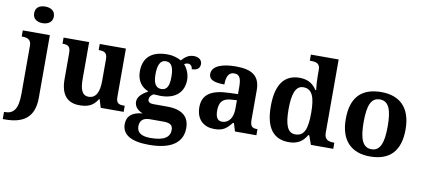

<svg xmlns="http://www.w3.org/2000/svg" viewBox="-105 -1085 3622 1641"><g transform="rotate(10 1706.5 -265.0)"><path d="M172 -626C218 -626 258 -649 258 -698C258 -749 218 -770 172 -770C124 -770 87 -749 87 -698C87 -649 124 -626 172 -626ZM-20 240H0C147 240 252 187 252 8V-536H17V-483H20C63 -483 100 -474 100 -417V0C100 136 60 178 -13 178H-20Z M603 10C666 10 721 -2 761 -71H766L788 0H987V-53H979C940 -53 912 -58 912 -116V-536H685V-483H688C727 -483 760 -477 760 -419V-227C760 -134 733 -75 669 -75C610 -75 593 -130 593 -216V-536H371V-483H373C421 -483 441 -470 441 -412V-188C441 -53 499 10 603 10Z M1248 240C1445 240 1538 167 1538 44C1538 -52 1479 -109 1346 -109H1225C1197 -109 1178 -119 1178 -141C1178 -165 1195 -184 1214 -192C1226 -191 1257 -189 1272 -189C1411 -189 1474 -263 1474 -364C1474 -413 1452 -461 1425 -491C1432 -497 1447 -502 1458 -502C1477 -502 1496 -487 1496 -460C1551 -460 1567 -487 1567 -517C1567 -548 1543 -574 1495 -574C1455 -574 1426 -556 1391 -518C1361 -535 1319 -549 1272 -549C1129 -549 1063 -481 1063 -364C1063 -283 1106 -230 1165 -209C1113 -179 1076 -148 1076 -104C1076 -57 1113 -29 1149 -15C1062 -8 1014 30 1014 101C1014 192 1091 240 1248 240ZM1269 -248C1217 -248 1199 -294 1199 -364C1199 -437 1216 -489 1268 -489C1321 -489 1337 -439 1337 -365C1337 -293 1322 -248 1269 -248ZM1250 180C1173 180 1132 154 1132 99C1132 34 1181 23 1221 23H1337C1391 23 1418 38 1418 80C1418 146 1367 180 1250 180Z M1774 10C1850 10 1879 -15 1923 -69H1932L1953 0H2139V-53H2135C2090 -53 2075 -69 2075 -124V-379C2075 -504 2005 -549 1865 -549C1752 -549 1659 -520 1659 -447C1659 -398 1705 -380 1794 -380C1794 -442 1810 -488 1861 -488C1916 -488 1923 -441 1923 -374V-319L1841 -316C1691 -311 1617 -261 1617 -153C1617 -42 1686 10 1774 10ZM1829 -63C1790 -63 1772 -92 1772 -149C1772 -221 1798 -259 1878 -263L1923 -266V-191C1923 -113 1886 -63 1829 -63Z M2421 10C2499 10 2545 -24 2575 -78H2584L2612 0H2806V-53H2802C2758 -53 2719 -62 2719 -123V-760H2478V-707H2486C2530 -707 2567 -700 2567 -645V-590C2567 -558 2570 -505 2575 -468H2568C2540 -514 2494 -548 2419 -548C2290 -548 2217 -460 2217 -267C2217 -75 2290 10 2421 10ZM2464 -65C2397 -65 2371 -132 2371 -268C2371 -401 2397 -474 2464 -474C2543 -474 2567 -401 2567 -269C2567 -131 2543 -65 2464 -65Z M3125 10C3296 10 3386 -82 3386 -270C3386 -458 3288 -549 3128 -549C2956 -549 2867 -458 2867 -270C2867 -82 2965 10 3125 10ZM3127 -53C3050 -53 3022 -128 3022 -270C3022 -413 3049 -485 3126 -485C3203 -485 3231 -413 3231 -270C3231 -128 3204 -53 3127 -53Z"/></g></svg>

Font: Noto Serif Test
Style: Bold
Weight: 700
Version: Version 1.000